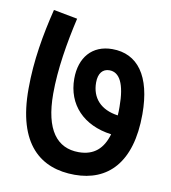

<svg xmlns="http://www.w3.org/2000/svg" viewBox="-70 -679 634 710"><g transform="rotate(10 246.5 -323.5)"><path d="M465 -294C465 -438 409 -512 314 -512C238 -512 194 -459 194 -380C194 -283 258 -215 364 -201C348 -146 315 -115 257 -115C176 -115 127 -175 127 -312C127 -403 144 -505 166 -600L76 -617C52 -520 34 -419 34 -315C33 -104 130 -30 257 -30C380 -30 465 -110 465 -294ZM276 -380C276 -415 292 -433 317 -433C355 -433 377 -393 377 -306C377 -295 377 -284 376 -274C311 -283 276 -322 276 -380Z"/></g></svg>

Font: Noto Sans Devanagari SemiCondensed Medium
Style: Regular
Weight: 500
Width: 4
Designer: Jelle Bosma - Monotype Design Team
Foundry: Monotype Imaging Inc.
Version: Version 2.004